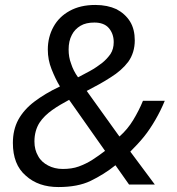

<svg xmlns="http://www.w3.org/2000/svg" viewBox="-20 -745 713 775"><path d="M216 10C162 10 118 -5 84 -36C49 -66 32 -110 32 -168C32 -203 39 -234 54 -262C69 -289 90 -313 119 -335C147 -356 181 -377 222 -396C209 -417 198 -441 188 -466C178 -491 173 -517 173 -545C173 -579 181 -610 196 -637C211 -664 232 -685 261 -701C290 -717 324 -725 365 -725C398 -725 426 -719 450 -708C473 -696 492 -679 505 -658C518 -637 524 -611 524 -582C524 -549 515 -520 498 -496C480 -472 456 -451 427 -433C398 -414 365 -396 330 -378L462 -194C484 -213 503 -236 518 -261C533 -286 546 -311 557 -338H645C634 -311 621 -285 607 -261C593 -237 578 -214 561 -193C544 -172 525 -152 506 -133L605 0H501L446 -78C415 -53 381 -32 346 -15C311 2 267 10 216 10ZM233 -63C257 -63 279 -66 298 -73C317 -80 336 -89 353 -100C370 -111 387 -123 404 -136L259 -342C235 -329 212 -316 191 -301C170 -286 152 -269 139 -249C126 -228 119 -203 119 -174C119 -151 124 -132 134 -115C143 -98 157 -86 174 -77C191 -68 211 -63 233 -63ZM295 -433C311 -441 327 -450 344 -459C361 -468 376 -479 391 -490C405 -501 416 -513 426 -527C435 -541 439 -557 439 -575C439 -598 432 -617 419 -632C406 -647 386 -654 361 -654C339 -654 320 -650 305 -641C290 -632 278 -620 270 -604C261 -587 257 -568 257 -545C257 -525 260 -506 267 -488C273 -469 282 -451 295 -433Z"/></svg>

Font: NameLogos Sans
Style: Italic
Weight: 500
Version: Version 0.1